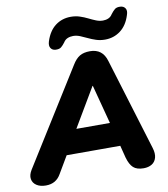

<svg xmlns="http://www.w3.org/2000/svg" viewBox="-113 -1021 976 1114"><g transform="rotate(-10 374.5 -464.5)"><path d="M67 9Q34 9 12.5 -5Q-9 -19 -13 -43Q-17 -67 1 -96L349 -653Q369 -686 392.5 -700Q416 -714 453 -714Q490 -714 514 -695.5Q538 -677 549 -639L714 -99Q725 -64 718 -39.5Q711 -15 691 -3Q671 9 643 9Q603 9 582.5 -9.5Q562 -28 550 -70L522 -180L573 -143H173L235 -176L156 -42Q142 -17 120 -4Q98 9 67 9ZM433 -513 278 -251 256 -284H536L505 -247L435 -513ZM259 -757Q240 -758 230.5 -772.5Q221 -787 229 -812Q248 -871 287 -900.5Q326 -930 378 -930Q406 -930 430.5 -922Q455 -914 477 -903Q499 -892 519 -884Q539 -876 559 -876Q577 -876 591.5 -882.5Q606 -889 615 -904Q628 -921 639 -930Q650 -939 671 -938Q691 -937 700.5 -922.5Q710 -908 701 -883Q683 -825 643.5 -795Q604 -765 552 -765Q524 -765 499.5 -773Q475 -781 453.5 -791.5Q432 -802 412 -810Q392 -818 372 -818Q354 -818 339 -811.5Q324 -805 315 -790Q303 -774 292 -765Q281 -756 259 -757Z"/></g></svg>

Font: Nunito ExtraLight Black
Style: Italic
Weight: 900
Italic angle: -9°
Version: Version 3.602